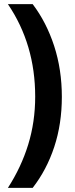

<svg xmlns="http://www.w3.org/2000/svg" viewBox="-20 -744 360 922"><path d="M277 -279Q277 -149 240.5 -38.5Q204 72 137 158H18Q82 59 115.5 -50Q149 -159 149 -280Q149 -531 18 -724H137Q203 -637 240 -523.5Q277 -410 277 -279Z"/></svg>

Font: Noto Sans Arabic Cond
Style: Bold
Weight: 700
Width: 3
Designer: Monotype Design Team, Nadine Chahine, Nizar Qandah and Khaled Hosny
Foundry: Monotype Imaging Inc.
Version: Version 2.012; ttfautohint (v1.8.4.7-5d5b)